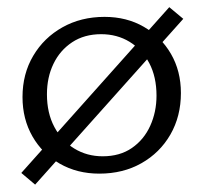

<svg xmlns="http://www.w3.org/2000/svg" viewBox="-20 -469 559 528"><path d="M253 8.5Q192.2 8.5 144.4 -18.9Q96.6 -46.2 69.3 -93.8Q41.9 -141.5 41.9 -202.1Q41.9 -265.9 71.4 -315.6Q100.8 -365.4 151.9 -394Q203 -422.6 267.5 -422.6Q328.3 -422.6 375.5 -395.3Q422.7 -368 450.1 -320.9Q477.5 -273.7 477.5 -213.1Q477.5 -149.3 448.6 -99Q419.6 -48.8 369 -20.2Q318.5 8.5 253 8.5ZM262.3 -39.2Q309.5 -39.2 342.5 -61.9Q375.6 -84.6 393 -122.8Q410.4 -161 410.4 -206Q410.4 -257.6 390.5 -295.4Q370.5 -333.2 336.2 -354.1Q301.8 -375 258.2 -375Q212 -375 178.4 -352.8Q144.8 -330.5 127 -293.4Q109.1 -256.3 109.1 -209.7Q109.1 -158.1 129.5 -119.8Q149.9 -81.5 184.5 -60.4Q219.2 -39.2 262.3 -39.2ZM76.6 38.7 38.6 6.6 445.5 -449.3 484 -417.2Z"/></svg>

Font: Ysabeau
Style: Bold
Weight: 700
Designer: Christian Thalmann (Catharsis Fonts)
Version: Version 2.000;gftools[0.9.27.dev2+g8671c4b]